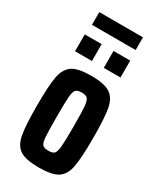

<svg xmlns="http://www.w3.org/2000/svg" viewBox="-207 -880 795 955"><g transform="rotate(30 190.5 -402.0)"><path d="M29 -255Q29 -370 39 -422Q49 -474 82 -496Q115 -518 190 -518Q265 -518 298.5 -496Q332 -474 342 -422Q352 -370 352 -255Q352 -140 342 -87.5Q332 -35 298.5 -13.5Q265 8 190 8Q115 8 82 -13.5Q49 -35 39 -87.5Q29 -140 29 -255ZM239 -255Q239 -338 236 -370Q233 -402 223.5 -412Q214 -422 190 -422Q166 -422 156.5 -412Q147 -402 144.5 -370.5Q142 -339 142 -255Q142 -171 144.5 -139.5Q147 -108 156.5 -98Q166 -88 190 -88Q215 -88 224 -98Q233 -108 236 -140Q239 -172 239 -255ZM58 -680H155V-583H58ZM223 -680H319V-583H223ZM65 -812H316V-739H65Z"/></g></svg>

Font: Saira ExtraCondensed
Style: Bold
Weight: 700
Width: 2
Designer: Hector Gatti with collaboration of the Omnibus-Type team
Foundry: Omnibus-Type
Version: Version 0.072; ttfautohint (v1.8)